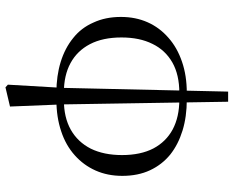

<svg xmlns="http://www.w3.org/2000/svg" viewBox="-98 -572 875 720"><g transform="rotate(90 340.0 -211.5)"><path d="M297 197 307 206 379 189 371 -9 361 -629H323L309 -9ZM327 15V-13Q262 -13 216 -38Q170 -63 145 -111Q120 -159 120 -229Q120 -297 144 -345Q167 -393 214 -420Q260 -446 328 -446V-474Q263 -474 211 -456Q158 -438 121 -405Q83 -372 63 -327Q43 -282 43 -227Q43 -169 64 -124Q84 -78 122 -48Q160 -17 212 -1Q264 15 327 15ZM354 15Q419 15 472 -3Q524 -20 562 -54Q599 -87 619 -132Q639 -177 639 -232Q639 -291 618 -336Q597 -381 559 -412Q521 -442 469 -458Q417 -474 353 -474V-446Q418 -446 465 -421Q511 -396 536 -349Q561 -301 561 -231Q561 -163 537 -114Q512 -65 466 -39Q420 -13 354 -13Z"/></g></svg>

Font: Source Serif 4 48pt
Style: Regular
Weight: 400
Designer: Frank Grie√ühammer
Foundry: Adobe Systems Incorporated
Version: Version 4.004;hotconv 1.0.116;makeotfexe 2.5.65601